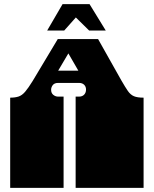

<svg xmlns="http://www.w3.org/2000/svg" viewBox="-20 -904 740 924"><path d="M29 0V-135Q29 -152 29 -156.5Q29 -161 29 -163Q29 -165 29 -171V-172Q29 -179 29 -180.5Q29 -182 29 -187.5Q29 -193 29 -209V-260Q29 -277 29 -281.5Q29 -286 29 -288Q29 -290 29 -296V-297Q29 -304 29 -305.5Q29 -307 29 -312.5Q29 -318 29 -334V-434Q53 -434 69.5 -439.5Q86 -445 101 -462.5Q116 -480 137 -514L258 -716H452L564 -517Q583 -484 595.5 -466Q608 -448 624.5 -441Q641 -434 671 -434V0H344V-135Q344 -152 344 -156.5Q344 -161 344 -163Q344 -165 344 -171V-172Q344 -179 344 -180.5Q344 -182 344 -187.5Q344 -193 344 -209V-260Q344 -277 344 -281.5Q344 -286 344 -288Q344 -290 344 -296V-297Q344 -304 344 -305.5Q344 -307 344 -312.5Q344 -318 344 -334V-439H360Q376 -439 385 -448.5Q394 -458 394 -473Q394 -487 385 -496Q376 -505 360 -505H260Q242 -505 234 -494.5Q226 -484 226 -472Q226 -456 236.5 -447.5Q247 -439 260 -439H286V0ZM260 -564H357L309 -647ZM207 -757 281 -884H411L489 -757H409L345 -820L289 -757Z"/></svg>

Font: Danfo
Style: Regular
Weight: 400
Designer: Seyi Olusanya, David Udoh, Eyiyemi Adegbite, Mirko Velimirović
Version: Version 1.000